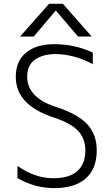

<svg xmlns="http://www.w3.org/2000/svg" viewBox="-20 -972 583 1003"><path d="M459 -781.2H387.7L271.5 -917L156.2 -781.2H85L236.3 -952.1H308.6ZM259.8 -41Q341.8 -41 383.8 -78.1Q425.8 -115.2 425.8 -186.5Q425.8 -248 387.7 -288.6Q349.6 -329.1 262.7 -357.4Q61.5 -422.9 62.5 -571.3Q62.5 -651.4 115.2 -696.3Q168 -741.2 264.6 -741.2Q370.1 -741.2 464.8 -697.3V-636.7Q366.2 -689.5 268.6 -689.5Q205.1 -689.5 163.6 -661.1Q122.1 -632.8 122.1 -571.3Q122.1 -462.9 270.5 -414.1Q385.7 -377 435.5 -323.2Q485.4 -269.5 485.4 -186.5Q485.4 -90.8 428.2 -40Q371.1 10.7 263.7 10.7Q161.1 10.7 71.3 -42V-105.5Q161.1 -41 259.8 -41Z"/></svg>

Font: Gen Shin Gothic Light
Style: Regular
Weight: 200
Designer: [Source Han Sans]
Ryoko NISHIZUKA  (kana & ideographs); Paul D. Hunt (Latin, Greek & Cyrillic); Wenlong ZHANG  (bopomofo
Version: Version 1.002.20150607